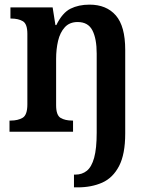

<svg xmlns="http://www.w3.org/2000/svg" viewBox="-20 -568 650 828"><path d="M299 240V185H305Q334 185 354.5 168.5Q375 152 386 112.5Q397 73 397 4V-337Q397 -401 378.5 -437Q360 -473 315 -473Q280 -473 259.5 -450.5Q239 -428 230.5 -392Q222 -356 222 -314V-114Q222 -71 241.5 -59.5Q261 -48 292 -48H295V0H21V-48H26Q57 -48 77.5 -60Q98 -72 98 -118V-422Q98 -465 78.5 -476.5Q59 -488 28 -488H25V-536H207L219 -460H223Q249 -513 284 -530.5Q319 -548 366 -548Q439 -548 479.5 -501.5Q520 -455 520 -353V8Q520 97 493.5 148Q467 199 421 219.5Q375 240 315 240Z"/></svg>

Font: Noto Serif Bengali SemiCondensed SemiBold
Style: Regular
Weight: 600
Width: 4
Designer: Juan Bruce, Universal Thirst, Indian Type Foundry and the Monotype Design Team.
Foundry: Monotype Imaging Inc.
Version: Version 2.003; ttfautohint (v1.8.4.7-5d5b)